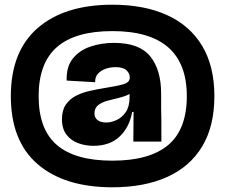

<svg xmlns="http://www.w3.org/2000/svg" viewBox="-20 -681 957 815"><path d="M457 114Q254 114 140 16Q26 -82 26 -273Q26 -463 140 -562Q254 -661 457 -661Q592 -661 689 -617Q786 -573 838 -486.5Q890 -400 890 -273Q890 -145 838 -59Q786 27 689 70.5Q592 114 457 114ZM457 1Q615 1 694 -65.5Q773 -132 773 -273Q773 -549 457 -549Q299 -549 221.5 -481Q144 -413 144 -273Q144 -132 221.5 -65.5Q299 1 457 1ZM376 -62Q343 -62 312.5 -73Q282 -84 262.5 -109Q243 -134 243 -175Q243 -213 259.5 -237Q276 -261 302.5 -274.5Q329 -288 360.5 -295Q392 -302 422 -307Q480 -316 505.5 -324Q531 -332 531 -352Q531 -370 516.5 -383Q502 -396 470 -396Q450 -396 430 -389.5Q410 -383 396.5 -369Q383 -355 384 -332L263 -339Q261 -398 289.5 -433Q318 -468 364.5 -483.5Q411 -499 464 -499Q572 -499 618 -441.5Q664 -384 664 -284V-222Q665 -197 665 -166Q665 -135 665 -110Q665 -85 665 -80H546Q546 -112 546.5 -142.5Q547 -173 547 -206H541Q530 -142 488.5 -102Q447 -62 376 -62ZM431 -161Q452 -161 475 -171.5Q498 -182 514 -205.5Q530 -229 530 -268V-282Q511 -272 486 -266Q461 -260 436.5 -253.5Q412 -247 396.5 -234.5Q381 -222 381 -200Q381 -181 394.5 -171Q408 -161 431 -161Z"/></svg>

Font: Bricolage Grotesque 96pt Bricolage Grotesque 48pt Regular
Style: Bold
Weight: 700
Designer: Mathieu Triay
Foundry: Atelier Triay
Version: Version 1.001; ttfautohint (v1.8.4.7-5d5b);gftools[0.9.33.de